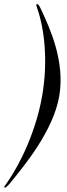

<svg xmlns="http://www.w3.org/2000/svg" viewBox="-73 -749 317 911"><path d="M-52 141C-47 143 -40 138 -22 116C48 30 179 -129 208 -292C237 -459 162 -618 122 -704C112 -726 107 -731 102 -729C96 -727 101 -719 105 -705C137 -613 156 -460 127 -294C98 -128 25 25 -39 117C-49 131 -56 139 -52 141Z"/></svg>

Font: RL Madena Oblique
Style: Regular
Weight: 400
Italic angle: -10°
Designer: I Kadek Wantara Putra
Foundry: Roughlines ID
Version: Version 1.000;Glyphs 3.1.2 (3151)